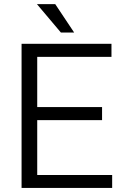

<svg xmlns="http://www.w3.org/2000/svg" viewBox="-20 -927 609 947"><path d="M533.2 -64V0H86.4V-710.9H529.8V-646.5H163.6V-398.9H483.4V-334.5H163.6V-64ZM252.4 -906.7 345.7 -766.6H280.3L162.1 -906.7Z"/></svg>

Font: Vazirmatn UI Light
Style: Regular
Weight: 300
Designer: Saber Rastikerdar
Foundry: Saber Rastikerdar
Version: Version 33.003